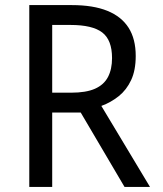

<svg xmlns="http://www.w3.org/2000/svg" viewBox="-20 -734 640 754"><path d="M95 0V-714H262Q346 -714 401.5 -691.5Q457 -669 485 -625Q513 -581 513 -514Q513 -458 495 -419.5Q477 -381 446.5 -356.5Q416 -332 378 -318L569 0H469L297 -292H185V0ZM259 -370Q318 -370 353 -385.5Q388 -401 404 -431.5Q420 -462 420 -506Q420 -577 381.5 -606.5Q343 -636 257 -636H185V-370Z"/></svg>

Font: Noto Sans Mono
Style: Regular
Weight: 400
Designer: Monotype Design Team
Foundry: Monotype Imaging Inc.
Version: Version 2.014